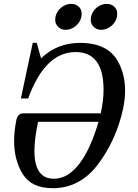

<svg xmlns="http://www.w3.org/2000/svg" viewBox="-20 -967 722 1002"><path d="M261.2 -34.2Q334 -34.2 393.6 -111.8Q453.1 -189.5 494.1 -331.5H178.7Q159.7 -241.7 159.7 -179.2Q159.7 -34.2 261.2 -34.2ZM255.4 15.1Q144.5 15.1 99.1 -57.9Q53.7 -130.9 53.7 -231Q53.7 -282.2 65.4 -340.8Q72.8 -375.5 102.5 -375.5H505.9Q520.5 -443.4 520.5 -498Q520.5 -695.3 374.5 -695.3Q214.8 -695.3 127 -453.1H88.9L150.9 -743.2H171.9L194.3 -662.6Q277.8 -743.2 397.9 -743.2Q545.9 -743.2 598.6 -641.1Q632.8 -575.2 632.8 -494.6Q632.8 -449.7 622.6 -400.9Q587.9 -239.3 493.4 -112.1Q398.9 15.1 255.4 15.1ZM508.3 -811.5Q480.5 -811.5 464.8 -831.5Q453.6 -845.2 453.6 -864.7Q453.6 -872.1 455.1 -879.4Q461.4 -908.2 485.1 -927.5Q508.8 -946.8 537.1 -946.8Q564.9 -946.8 581.1 -927.2Q591.8 -914.6 591.8 -893.6Q591.8 -886.7 590.3 -879.4Q584.5 -851.1 560.5 -831.3Q536.6 -811.5 508.3 -811.5ZM322.8 -811.5Q294.9 -811.5 279.3 -831.5Q268.1 -845.2 268.1 -864.7Q268.1 -872.1 269.5 -879.4Q275.9 -908.2 299.6 -927.5Q323.2 -946.8 351.6 -946.8Q379.4 -946.8 395.5 -927.2Q406.2 -914.6 406.2 -893.6Q406.2 -886.7 404.8 -879.4Q398.9 -851.1 375 -831.3Q351.1 -811.5 322.8 -811.5Z"/></svg>

Font: Munson
Style: Italic
Weight: 400
Italic angle: -12°
Designer: Paul James MIller
Foundry: High-Logic / Made with FontCreator
Version: Version 2.10;May 5, 2019;FontCreator 11.5.0.2430 64-bit